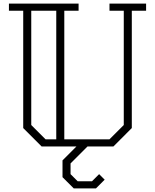

<svg xmlns="http://www.w3.org/2000/svg" viewBox="-20 -820 868 1075"><path d="M798 -760H718V-103L615 0H470L375 95V155L415 195H495L535 155L566 186L517 235H393L330 172V78L408 0H213L110 -103V-760H30V-800H420V-760H340V-40H593L673 -120V-760H593V-800H798ZM235 -40H295V-760H155V-120Z"/></svg>

Font: Kumar One Outline
Style: Regular
Weight: 400
Designer: Parimal Parmar
Foundry: Indian Type Foundry
Version: Version 1.000;PS 1.000;hotconv 1.0.88;makeotf.lib2.5.647800